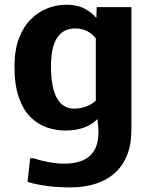

<svg xmlns="http://www.w3.org/2000/svg" viewBox="-20 -559 648 826"><path d="M282.3 247.2Q232.1 247.2 185.5 241.5Q138.9 235.7 98.5 223.6L109.7 121.8H123.2Q156.2 132.4 191 138.7Q225.8 145 256.4 145Q300.1 145 333.3 132Q366.5 118.9 385 88.9Q403.5 58.9 403.5 8Q403.5 -0.3 402.8 -11.3Q402.1 -22.4 399.2 -46.9Q377.6 -24.1 342.8 -10.7Q307.9 2.6 259.7 2.6Q221 2.6 182.5 -10.4Q143.9 -23.4 112.2 -54.3Q80.4 -85.3 61.3 -138.9Q42.3 -192.6 42.3 -273.3Q42.3 -342.5 61 -392.6Q79.8 -442.8 111.7 -475.1Q143.6 -507.5 183.4 -523Q223.2 -538.6 265.1 -538.6Q312.5 -538.6 344 -521.7Q375.6 -504.8 394.5 -481.6L396.1 -528.3H545.3V-0.8Q545.3 64.2 525.8 111Q506.3 157.8 471.1 188Q435.8 218.3 387.8 232.7Q339.7 247.2 282.3 247.2ZM298.7 -91.6Q312.1 -91.6 325.5 -94.1Q338.9 -96.6 351 -101Q363.1 -105.5 373.7 -112Q384.3 -118.5 392.2 -126.5V-394.4Q383.5 -404.8 374.1 -412.6Q364.6 -420.4 353.7 -425.8Q342.7 -431.2 329.9 -434Q317.2 -436.7 301.6 -436.7Q282.4 -436.7 264.3 -429.3Q246.1 -421.9 231.3 -403.9Q216.5 -385.9 207.9 -354.1Q199.3 -322.2 199.3 -272.9Q199.3 -226.1 206.1 -191.8Q212.8 -157.6 225.6 -135.5Q238.4 -113.4 256.9 -102.5Q275.4 -91.6 298.7 -91.6Z"/></svg>

Font: Comme
Style: Regular
Weight: 400
Designer: Vernon Adams
Foundry: Vernon Adams
Version: Version 1.000;gftools[0.9.27]